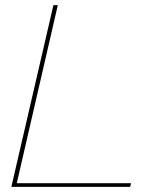

<svg xmlns="http://www.w3.org/2000/svg" viewBox="-20 -724 586 744"><path d="M45 -14H488L484 0H24L187 -704H204Z"/></svg>

Font: Prodigy Sans Thin
Style: Italic
Weight: 100
Italic angle: -13°
Designer: Wei Huang
Foundry: Wei Huang
Version: Version 1.003; ttfautohint (v1.8.3)